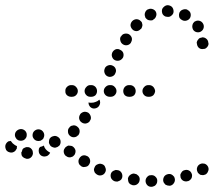

<svg xmlns="http://www.w3.org/2000/svg" viewBox="-41 -590 824 740"><path d="M551 128Q555 127 558 124Q561 121 563 117Q565 113 565 108Q566 99 559 92Q553 85 543 85Q539 85 534 86Q530 88 527 91Q524 94 522 98Q520 102 520 107Q520 116 526 123Q532 130 542 130Q547 130 551 128ZM629 116Q634 109 633 100Q632 95 630 91Q627 88 624 85Q620 82 616 81Q611 80 607 81Q597 83 592 90Q587 98 588 107Q589 112 591 115Q594 119 597 122Q601 124 605 125Q610 126 614 126Q624 124 629 116ZM488 120Q496 114 497 105Q498 101 497 96Q496 92 493 88Q490 85 486 82Q482 80 478 80V79Q469 78 461 84Q454 89 452 98Q452 103 453 107Q454 112 456 115Q459 119 463 121Q467 123 471 124H472Q481 125 488 120ZM411 110Q415 109 419 107Q423 105 426 102Q429 98 430 94Q432 85 428 77Q423 68 414 66Q410 65 405 65Q401 66 397 68Q393 70 390 73Q387 77 386 81Q384 90 388 98Q393 106 402 109Q406 110 411 110ZM691 104Q695 101 697 97Q699 93 699 89Q700 84 698 80Q695 71 687 67Q679 63 670 66Q665 67 662 70Q659 73 657 77Q654 81 654 85Q654 90 655 94Q658 103 666 107Q675 111 683 108H684Q688 107 691 104ZM352 85Q361 82 365 73Q367 69 367 65Q367 60 365 56Q364 52 361 48Q358 45 354 43H353Q345 39 336 43Q327 46 324 54Q322 58 321 63Q321 67 323 72Q324 76 328 79Q331 82 335 84Q343 88 352 85ZM761 70Q765 62 761 53Q759 49 756 46Q753 43 748 41Q744 40 740 40Q735 40 731 42Q722 46 719 55Q716 63 720 72Q721 76 725 79Q728 82 732 84Q736 85 741 85Q745 85 749 83H750Q758 79 761 70ZM281 54Q285 54 289 53Q294 52 297 50Q301 47 303 43Q308 35 306 26Q304 17 296 12Q292 10 288 9Q283 8 279 9Q274 10 271 13Q267 16 265 20Q260 27 262 37Q264 46 272 50V51Q276 53 281 54ZM55 -21Q49 -19 46 -15Q46 -13 45 -12Q44 -6 41 -2Q41 3 42 7Q43 11 46 14Q49 17 53 19Q57 21 61 22H62Q71 23 78 17Q85 11 86 1Q86 -3 85 -7Q84 -12 81 -15Q78 -19 74 -21Q70 -23 66 -23H65Q60 -24 55 -21ZM223 16Q227 17 232 16Q236 15 240 13Q243 10 246 7Q251 -1 250 -10Q248 -19 240 -25Q236 -28 232 -28Q228 -29 223 -29Q219 -28 215 -25Q211 -23 209 -19Q203 -12 205 -2Q207 7 214 12H215Q218 15 223 16ZM148 -4Q150 -3 152 -2Q152 -1 152 -1Q151 0 151 1Q149 5 145 8Q142 11 138 12H137Q129 15 120 11Q112 7 109 -2Q109 -3 109 -3Q109 -4 109 -4Q108 -6 108 -8Q108 -13 109 -17Q111 -21 114 -24Q114 -24 115 -24Q121 -25 128 -29Q130 -21 135 -15Q140 -9 148 -4ZM2 -45Q1 -46 0 -47Q-2 -47 -4 -46Q-7 -46 -9 -45Q-17 -40 -20 -31Q-22 -22 -18 -14Q-18 -14 -18 -13Q-13 -5 -4 -3Q5 0 13 -5Q17 -7 19 -10Q22 -14 24 -18Q24 -20 24 -23Q25 -25 24 -27Q19 -29 15 -32Q7 -37 2 -45ZM168 -21Q172 -20 176 -22Q181 -23 184 -26Q188 -28 190 -32Q194 -40 192 -49Q190 -58 181 -63Q173 -68 164 -65Q155 -63 150 -55Q148 -51 148 -46Q147 -42 148 -38Q150 -33 152 -30Q155 -26 159 -24Q163 -22 168 -21ZM111 -47Q116 -47 119 -50Q123 -52 126 -56Q128 -60 129 -64Q131 -73 126 -81Q121 -89 112 -91Q103 -93 95 -88Q87 -83 85 -74Q83 -64 88 -57Q93 -49 102 -47H103Q107 -46 111 -47ZM62 -73Q62 -74 62 -74Q60 -84 52 -89Q44 -94 35 -92Q26 -90 20 -82Q15 -74 17 -65Q18 -61 21 -57Q23 -53 27 -51Q31 -48 35 -48Q39 -47 44 -48Q49 -49 52 -51Q56 -54 58 -57Q60 -60 61 -62Q62 -65 62 -68Q62 -69 62 -71Q62 -72 62 -73ZM221 -83Q221 -74 227 -68Q234 -61 243 -61Q253 -61 259 -68H260Q266 -75 266 -84Q266 -94 259 -100Q256 -103 252 -105Q248 -107 243 -107Q239 -106 234 -105Q230 -103 227 -100V-99Q220 -93 221 -83ZM264 -133Q266 -123 274 -118Q281 -113 290 -114Q300 -116 305 -123V-124Q311 -131 309 -140Q307 -149 300 -155Q292 -160 283 -159Q274 -157 268 -150V-149Q263 -142 264 -133ZM342 -184Q338 -176 329 -173Q320 -170 312 -174Q306 -177 303 -183Q300 -188 300 -195Q304 -194 307 -194H311Q320 -194 327 -197Q336 -200 342 -206Q345 -201 345 -195Q345 -189 342 -184ZM252 -223Q259 -230 259 -239Q259 -248 252 -255Q246 -262 236 -262H233Q224 -262 217 -255Q210 -248 211 -239Q210 -230 217 -223Q224 -217 233 -217H236Q246 -217 252 -223ZM327 -223Q333 -230 333 -239Q333 -248 327 -255Q320 -262 311 -262H307Q298 -262 292 -255Q285 -248 285 -239Q285 -230 292 -223Q298 -217 307 -217H311Q320 -217 327 -223ZM401 -223Q408 -230 408 -239Q408 -248 401 -255Q395 -262 385 -262H382Q373 -262 366 -255Q359 -248 359 -239Q359 -230 366 -223Q373 -217 382 -217H385Q395 -217 401 -223ZM476 -223Q482 -230 482 -239Q482 -248 476 -255Q469 -262 460 -262H456Q447 -262 440 -255Q434 -248 434 -239Q434 -230 440 -223Q447 -217 456 -217H460Q469 -217 476 -223ZM550 -223Q556 -230 557 -239Q556 -248 550 -255Q543 -262 534 -262H531Q521 -262 515 -255Q508 -248 508 -239Q508 -230 515 -223Q521 -217 531 -217H534Q543 -217 550 -223ZM362 -309Q365 -300 373 -296Q381 -292 390 -295Q399 -298 403 -306V-307Q408 -315 405 -324Q402 -333 393 -337Q385 -341 376 -338Q367 -335 363 -327V-326Q359 -318 362 -309ZM392 -388Q388 -379 391 -371Q394 -362 402 -358Q411 -354 420 -357Q428 -360 433 -368Q437 -377 434 -386Q431 -394 422 -398Q414 -403 405 -400Q396 -396 392 -388ZM756 -439Q749 -446 740 -446Q740 -446 739 -446Q739 -446 738 -446Q734 -444 731 -444Q730 -444 730 -444Q729 -443 727 -442Q725 -441 724 -439Q721 -436 719 -432Q717 -428 717 -423H718Q718 -414 724 -407Q731 -400 740 -401Q744 -401 749 -402Q753 -404 756 -407Q759 -410 761 -414Q763 -419 763 -423H762Q762 -433 756 -439ZM423 -433Q425 -424 433 -419Q441 -414 450 -416Q459 -418 464 -426V-427Q469 -435 467 -444Q464 -453 456 -458Q448 -462 439 -460Q430 -458 426 -450H425Q420 -442 423 -433ZM727 -510Q718 -512 710 -507Q710 -507 709 -507Q709 -506 708 -506Q706 -503 703 -500Q700 -494 700 -488Q700 -482 703 -476Q708 -468 717 -466Q727 -464 734 -469Q742 -474 744 -483Q746 -492 741 -500Q736 -508 727 -510ZM462 -492Q463 -483 470 -476Q476 -470 486 -470Q495 -471 501 -478H502Q505 -481 506 -485Q508 -490 508 -494Q507 -499 506 -503Q504 -507 500 -510Q494 -516 484 -516Q475 -515 469 -509L468 -508Q462 -501 462 -492ZM664 -553Q672 -556 681 -553V-552Q690 -548 693 -540Q696 -531 692 -522Q688 -514 679 -511Q670 -508 662 -512Q655 -515 651 -521Q648 -528 649 -535Q649 -537 650 -539Q650 -540 650 -540Q651 -541 651 -542Q655 -550 664 -553ZM518 -541Q521 -550 529 -554H530Q538 -558 547 -555Q556 -552 560 -544Q564 -535 560 -526Q557 -518 549 -514V-513Q542 -510 534 -512Q527 -513 522 -519Q521 -520 520 -521Q520 -522 519 -523Q519 -524 519 -524Q515 -533 518 -541ZM590 -563Q597 -570 606 -570Q616 -569 622 -563Q628 -556 628 -546Q628 -537 621 -531Q614 -524 605 -525Q597 -525 592 -529Q586 -533 584 -540Q584 -543 583 -546Q583 -546 583 -547Q583 -547 583 -548Q583 -557 590 -563Z"/></svg>

Font: FRB American Cursive Dotted Extrabold
Style: Bold Italic
Weight: 800
Italic angle: -25°
Version: Version 2.0;Modular Font Editor K font №1